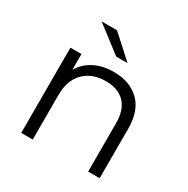

<svg xmlns="http://www.w3.org/2000/svg" viewBox="-165 -879 1006 1026"><g transform="rotate(30 338.5 -365.5)"><path d="M99 0V-526H167V-429Q195 -477 246.5 -503.5Q298 -530 367 -530Q463 -530 523 -474Q583 -418 583 -305V0H512V-298Q512 -381 470.5 -423.5Q429 -466 354 -466Q270 -466 220 -416Q170 -366 170 -276V0ZM335 -607 173 -731H268L405 -607Z"/></g></svg>

Font: Montserrat
Style: Regular
Weight: 400
Designer: Julieta Ulanovsky
Foundry: Julieta Ulanovsky
Version: Version 9.000; ttfautohint (v1.8.4.7-5d5b)